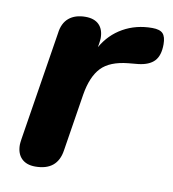

<svg xmlns="http://www.w3.org/2000/svg" viewBox="-64 -557 561 622"><g transform="rotate(10 216.5 -246.0)"><path d="M31 -53Q31 -58 33 -72L90 -430Q94 -464 114.5 -481Q135 -498 169 -498Q198 -498 213.5 -482.5Q229 -467 229 -438Q229 -433 227 -419L225 -408Q250 -452 292.5 -476Q335 -500 388 -500Q413 -500 423 -489.5Q433 -479 433 -454Q433 -417 416 -399Q399 -381 363 -377L331 -374Q271 -368 243 -338.5Q215 -309 205 -249L175 -60Q165 8 92 8Q63 8 47 -8Q31 -24 31 -53Z"/></g></svg>

Font: SN Pro Bold
Style: Bold Italic
Weight: 700
Italic angle: -9°
Designer: Tobias Whetton
Foundry: Supernotes
Version: Version 1.003